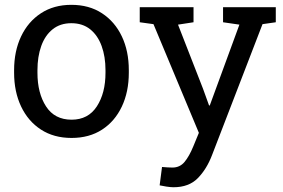

<svg xmlns="http://www.w3.org/2000/svg" viewBox="-20 -558 1166 791"><path d="M274.9 10.3Q201.7 10.3 148.7 -24.2Q95.7 -58.6 66.9 -119.4Q38.1 -180.2 38.1 -258.3V-269Q38.1 -347.2 66.9 -408Q95.7 -468.8 148.7 -503.4Q201.7 -538.1 273.9 -538.1Q347.2 -538.1 400.1 -503.4Q453.1 -468.8 481.9 -408.2Q510.7 -347.7 510.7 -269V-258.3Q510.7 -179.7 481.9 -118.9Q453.1 -58.1 400.4 -23.9Q347.7 10.3 274.9 10.3ZM274.9 -64.9Q343.3 -64.9 378.9 -119.6Q414.6 -174.3 414.6 -258.3V-269Q414.6 -324.7 398.7 -368.4Q382.8 -412.1 351.6 -437.3Q320.3 -462.4 273.9 -462.4Q228 -462.4 196.8 -437.3Q165.5 -412.1 149.9 -368.4Q134.3 -324.7 134.3 -269V-258.3Q134.3 -174.3 169.7 -119.6Q205.1 -64.9 274.9 -64.9ZM694.8 213.4Q683.6 213.4 665.5 210.7Q647.5 208 637.7 205.6L647.5 129.9Q655.8 130.9 670.4 131.6Q685.1 132.3 690.4 132.3Q721.2 132.3 740.5 108.9Q759.8 85.4 776.4 44.9L799.3 -10.7L612.3 -458.5L555.7 -466.3V-528.3H777.3V-466.3L713.4 -456.5L816.4 -192.4L841.3 -123.5H844.2L966.3 -456.5L898.9 -466.3V-528.3H1116.2V-466.3L1061.5 -458.5L853.5 81.1Q831.5 138.7 794.9 176Q758.3 213.4 694.8 213.4Z"/></svg>

Font: Roboto Slab
Style: Regular
Weight: 400
Designer: Google
Version: Version 2.000; ttfautohint (v1.8.1.43-b0c9)